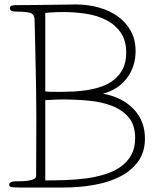

<svg xmlns="http://www.w3.org/2000/svg" viewBox="-20 -841 706 861"><path d="M50 -28Q65 -28 81 -28.5Q97 -29 110.5 -31.5Q124 -34 133 -38.5Q142 -43 142 -52Q142 -126 142.5 -197Q143 -268 143 -313Q143 -367 142 -432Q141 -497 139.5 -559.5Q138 -622 137 -674Q136 -726 135 -753Q134 -779 113.5 -784Q93 -789 50 -789Q36 -789 30 -793.5Q24 -798 24 -804Q24 -812 31.5 -815Q39 -818 50 -818Q86 -818 129.5 -818.5Q173 -819 212.5 -819.5Q252 -820 282 -820.5Q312 -821 321 -821Q374 -821 422.5 -807.5Q471 -794 507.5 -768Q544 -742 566 -703Q588 -664 588 -612Q588 -542 549 -490.5Q510 -439 442 -421Q528 -405 579 -352Q630 -299 630 -220Q630 -159 599.5 -117Q569 -75 518 -49Q467 -23 400.5 -11.5Q334 0 262 0H72Q49 0 35 -1.5Q21 -3 21 -12Q21 -20 29 -24Q37 -28 50 -28ZM262 -395Q243 -395 232 -394.5Q221 -394 213.5 -393.5Q206 -393 199.5 -392.5Q193 -392 183 -392V-32Q227 -32 274 -33.5Q321 -35 366 -41Q411 -47 451 -59.5Q491 -72 521 -93Q551 -114 568.5 -145.5Q586 -177 586 -222Q586 -280 557.5 -314Q529 -348 483 -366Q437 -384 379 -389.5Q321 -395 262 -395ZM264 -787Q247 -787 232 -786.5Q217 -786 206 -785Q193 -784 183 -783V-432Q183 -430 201.5 -429.5Q220 -429 253 -429Q277 -429 308 -430.5Q339 -432 371.5 -437Q404 -442 435.5 -453Q467 -464 491.5 -483.5Q516 -503 531 -532.5Q546 -562 546 -605Q546 -660 521 -695.5Q496 -731 455.5 -751.5Q415 -772 365 -779.5Q315 -787 264 -787Z"/></svg>

Font: Life Savers
Style: Regular
Weight: 400
Designer: Pablo Impallari, Rodrigo Fuenzalida, Brenda Gallo
Foundry: Pablo Impallari, Rodrigo Fuenzalida, Brenda Gallo
Version: Version 3.001; ttfautohint (v0.95) -l 8 -r 50 -G 200 -x 14 -